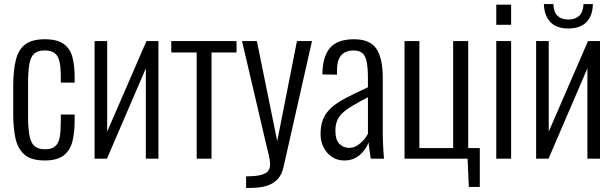

<svg xmlns="http://www.w3.org/2000/svg" viewBox="-20 -780 3026 944"><path d="M200 9Q132 9 99 -21Q66 -51 55.5 -102.5Q45 -154 45 -219V-354Q45 -434 58 -485.5Q71 -537 104.5 -562Q138 -587 200 -587Q261 -587 293 -564Q325 -541 336 -499Q347 -457 347 -402V-374H279V-402Q279 -453 271.5 -481Q264 -509 246.5 -520.5Q229 -532 200 -532Q166 -532 148 -516Q130 -500 124 -463.5Q118 -427 118 -366V-204Q118 -117 135 -81.5Q152 -46 201 -46Q235 -46 252 -61.5Q269 -77 274 -108Q279 -139 279 -185V-217H347V-189Q347 -131 336.5 -86.5Q326 -42 294 -16.5Q262 9 200 9Z M445 0V-578H507V-133L700 -578H759V0H697V-444L506 0Z M947 0V-522H822V-578H1143V-522H1020V0Z M1190 144V87Q1240 87 1265.5 79.5Q1291 72 1299.5 58.5Q1308 45 1308 27Q1308 11 1302 -15Q1296 -41 1289 -69L1170 -578H1243L1343 -86L1440 -578H1514L1374 41Q1366 78 1345.5 100.5Q1325 123 1291.5 133.5Q1258 144 1209 144Z M1672 9Q1638 9 1612 -8.5Q1586 -26 1571 -55.5Q1556 -85 1556 -120Q1556 -164 1569 -195Q1582 -226 1609 -250.5Q1636 -275 1681 -298.5Q1726 -322 1789 -351V-392Q1789 -445 1783 -475.5Q1777 -506 1761.5 -519Q1746 -532 1717 -532Q1695 -532 1676.5 -523Q1658 -514 1647.5 -492.5Q1637 -471 1637 -433V-413L1565 -414Q1566 -502 1602.5 -544.5Q1639 -587 1721 -587Q1799 -587 1830.5 -540.5Q1862 -494 1862 -396V-115Q1862 -100 1863 -76.5Q1864 -53 1865.5 -32Q1867 -11 1868 0H1803Q1800 -19 1796.5 -42.5Q1793 -66 1792 -80Q1780 -45 1749 -18Q1718 9 1672 9ZM1696 -53Q1718 -53 1735.5 -64Q1753 -75 1767 -90.5Q1781 -106 1789 -122V-302Q1747 -280 1716.5 -262Q1686 -244 1667 -227Q1648 -210 1638.5 -188.5Q1629 -167 1629 -138Q1629 -92 1649 -72.5Q1669 -53 1696 -53Z M2285 139 2279 0H1969V-578H2042V-52H2208V-578H2282V-52H2339V139Z M2420 0V-578H2493V0ZM2420 -658V-757H2493V-658Z M2616 0V-578H2678V-133L2871 -578H2930V0H2868V-444L2677 0ZM2774 -640Q2716 -640 2686 -671.5Q2656 -703 2654 -760H2701Q2702 -720 2721.5 -702Q2741 -684 2774 -684Q2808 -684 2827.5 -702Q2847 -720 2849 -760H2895Q2894 -703 2863.5 -671.5Q2833 -640 2774 -640Z"/></svg>

Font: Oswald Light
Style: Regular
Weight: 300
Designer: Vernon Adams
Foundry: Vernon Adams
Version: Version 4.103;gftools[0.9.33.dev8+g029e19f]